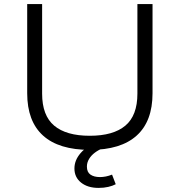

<svg xmlns="http://www.w3.org/2000/svg" viewBox="-20 -725 879 939"><path d="M420 8Q268 8 190.5 -62Q113 -132 113 -269V-705H186V-267Q186 -160 245 -110.5Q304 -61 419 -61Q534 -61 593 -110.5Q652 -160 652 -267V-705H726V-269Q726 -132 648.5 -62Q571 8 420 8ZM462 194Q409 194 376.5 168Q344 142 344 99Q344 59 373.5 24.5Q403 -10 456 -32L483 0Q462 8 444 21.5Q426 35 415.5 52.5Q405 70 405 90Q405 117 422.5 129Q440 141 469 141Q483 141 498 138Q513 135 528 129L546 176Q531 184 509.5 189Q488 194 462 194Z"/></svg>

Font: Nunito Sans 7pt SemiExpanded Light
Style: Regular
Weight: 300
Width: 6
Designer: Vernon Adams
Foundry: Vernon Adams
Version: Version 3.101;gftools[0.9.27]